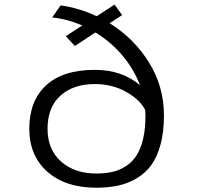

<svg xmlns="http://www.w3.org/2000/svg" viewBox="-20 -822 890 852"><path d="M191 -251Q191 -158 251.2 -105Q311.5 -52 407 -52Q447 -52 478.8 -59.2Q510.5 -66.5 538.5 -84.5Q566.5 -102.5 585.2 -131.2Q604 -160 614.8 -204.5Q625.5 -249 625.5 -308Q625.5 -316.5 624.5 -332.5Q605 -376.5 542.5 -412.8Q480 -449 400.5 -449Q305.5 -449 248.2 -397.5Q191 -346 191 -251ZM249 -798Q330.5 -787 409 -750L488.5 -801.5L522 -755L466.5 -719Q575.5 -651 641.5 -544.2Q707.5 -437.5 707.5 -310Q707.5 -237.5 692.8 -182Q678 -126.5 651.8 -90.2Q625.5 -54 587 -31Q548.5 -8 504.5 1.5Q460.5 11 406.5 11Q270.5 11 190.2 -60Q110 -131 110 -251Q110 -374 184.2 -443Q258.5 -512 400.5 -512Q521.5 -512 601 -444Q574 -516 522.5 -576.5Q471 -637 403.5 -678L312 -618L272 -661.5L345 -709Q280 -737.5 211.5 -744.5Z"/></svg>

Font: League Mono Wide Light
Style: Regular
Weight: 300
Width: 8
Designer: Tyler Finck
Foundry: The League of Moveable Type / Tyler Finck
Version: Version 2.210